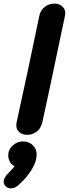

<svg xmlns="http://www.w3.org/2000/svg" viewBox="-77 -735 376 1048"><path d="M154 -67Q161 -100 171.5 -148Q182 -196 193.5 -250Q205 -304 216 -356.5Q227 -409 236 -452Q260 -566 277 -646Q283 -673 272 -689.5Q261 -706 241.5 -712Q222 -718 200 -713Q178 -708 160.5 -691.5Q143 -675 137 -646L75 -350Q56 -260 14 -69Q7 -36 24 -18Q41 0 68.5 1Q96 2 120.5 -14.5Q145 -31 154 -67ZM-19 293Q-3 293 10.5 285Q24 277 50 250Q80 219 101.5 181Q123 143 123 108Q123 78 102 57.5Q81 37 48 37Q17 37 -7.5 59Q-32 81 -32 113Q-32 131 -23.5 147.5Q-15 164 3 172Q-4 182 -31 210Q-57 236 -57 256Q-57 271 -45.5 282Q-34 293 -19 293Z"/></svg>

Font: Balsamiq Sans
Style: Bold Italic
Weight: 700
Italic angle: -12°
Designer: Michael Angeles
Foundry: Balsamiq SRL
Version: Version 1.020; ttfautohint (v1.8.4.7-5d5b);gftools[0.9.26]